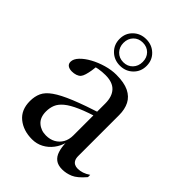

<svg xmlns="http://www.w3.org/2000/svg" viewBox="-215 -825 933 933"><g transform="rotate(45 251.0 -358.5)"><path d="M341 -319.5 347 -295Q279 -275 236.8 -256.5Q194.5 -238 172 -219.2Q149.5 -200.5 141 -179.8Q132.5 -159 132.5 -134Q132.5 -93 156.5 -72Q180.5 -51 215 -51Q242.5 -51 263.5 -62.5Q284.5 -74 296.8 -95.2Q309 -116.5 309 -146V-364.5Q309 -412.5 285.2 -438Q261.5 -463.5 212 -463.5Q189.5 -463.5 166 -459.5Q142.5 -455.5 127.5 -448L153.5 -468.5Q152 -451 149 -432.5Q146 -414 141.5 -399Q137 -384 130.5 -376.5Q123.5 -368.5 110.8 -364.2Q98 -360 84 -360Q67 -360 56.5 -367.2Q46 -374.5 46 -389Q46 -408.5 65 -428.5Q84 -448.5 114.2 -465Q144.5 -481.5 180 -491.8Q215.5 -502 248.5 -502Q302.5 -502 334.8 -486.2Q367 -470.5 381.8 -441.5Q396.5 -412.5 396.5 -373V-92Q396.5 -75.5 401.8 -65.5Q407 -55.5 416.2 -50.8Q425.5 -46 438 -46Q453.5 -46 469.5 -51.2Q485.5 -56.5 502.5 -68V-52.5Q469 -13 441.8 -1.5Q414.5 10 387 10Q358.5 10 341.5 -2.8Q324.5 -15.5 316.8 -39.5Q309 -63.5 308 -97L310 -98Q302 -67 283.2 -42.5Q264.5 -18 238 -4Q211.5 10 180 10Q120.5 10 81 -22Q41.5 -54 41.5 -114.5Q41.5 -146.5 52.8 -171.2Q64 -196 95.5 -218.2Q127 -240.5 186.2 -264.8Q245.5 -289 341 -319.5ZM229 -727Q268.5 -727 295.2 -701.2Q322 -675.5 322 -636Q322 -597 295.2 -571Q268.5 -545 229 -545Q189.5 -545 162.8 -571Q136 -597 136 -636.5Q136 -675.5 162.8 -701.2Q189.5 -727 229 -727ZM229 -568.5Q258 -568.5 276.5 -587.8Q295 -607 295 -636.5Q295 -666 276.5 -684.8Q258 -703.5 229 -703.5Q200 -703.5 181.5 -684.5Q163 -665.5 163 -636Q163 -607 181.5 -587.8Q200 -568.5 229 -568.5Z"/></g></svg>

Font: Newsreader 60pt
Style: Regular
Weight: 400
Designer: Hugues Gentile
Foundry: Production Type
Version: Version 1.003